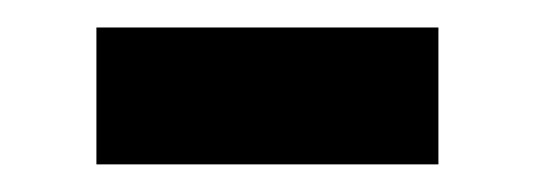

<svg xmlns="http://www.w3.org/2000/svg" viewBox="-20 -368 392 139"><path d="M297.4 -348.1V-249H49.8V-348.1Z"/></svg>

Font: Yantramanav
Style: Bold
Weight: 700
Version: Version 1.001;PS 1.0;hotconv 1.0.72;makeotf.lib2.5.5900; ttf